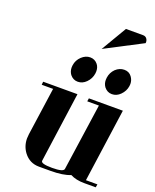

<svg xmlns="http://www.w3.org/2000/svg" viewBox="-163 -996 881 1089"><g transform="rotate(20 277.0 -451.5)"><path d="M64 -441.9 65.9 -460.9H272.9L213.9 -38.1Q210.9 -19 279.8 -19Q348.1 -19 351.1 -38.1L409.2 -441.9H338.9L341.8 -460.9H546.9L484.9 -19H554.2L550.8 0H481.9Q431.2 0 397 -18.1Q354.5 0 276.9 0H208Q151.9 0 117.2 -44.9Q89.8 -81.1 89.8 -127.9Q89.8 -136.2 91.8 -153.8L132.8 -441.9ZM189.9 -592.8Q189.9 -602.1 190.9 -606Q195.3 -637.7 219.2 -660.2Q242.7 -682.1 270 -682.1Q298.3 -682.1 315.9 -660.2Q329.1 -643.6 329.1 -619.1Q329.1 -610.8 328.1 -606Q323.7 -573.7 299.8 -549.8Q277.8 -527.8 250 -527.8H249Q221.7 -527.8 203.1 -550.8Q189.9 -568.8 189.9 -592.8ZM314 -749 404.8 -902.8H507.8Q522.9 -902.8 530.8 -892.1Q539.6 -879.9 537.1 -865.2ZM396 -591.8Q396 -602.1 397 -606Q401.4 -637.7 423.8 -660.2Q447.3 -682.1 476.1 -682.1Q504.9 -682.1 521 -660.2Q535.2 -640.6 535.2 -618.2Q535.2 -609.9 534.2 -605Q529.8 -573.7 505.9 -549.8Q483.9 -527.8 456.1 -527.8H455.1Q427.7 -527.8 409.2 -550.8Q396 -568.8 396 -591.8Z"/></g></svg>

Font: Hjet
Style: Italic
Weight: 400
Designer: T. Christopher White
Version: Version 1.2